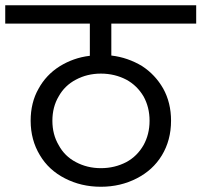

<svg xmlns="http://www.w3.org/2000/svg" viewBox="-47 -760 769 733"><path d="M702 -670C702 -670 702 -740 702 -740C702 -740 -27 -740 -27 -740C-27 -740 -27 -670 -27 -670C-27 -670 296 -670 296 -670C296 -670 296 -547 296 -547C296 -547 296 -547 296 -547C253 -542 215 -528 181 -507C146 -485 119 -456 100 -421C80 -386 70 -345 70 -299C70 -299 70 -299 70 -299C70 -250 82 -206 105 -168C128 -129 160 -100 201 -79C242 -58 287 -47 338 -47C338 -47 338 -47 338 -47C389 -47 434 -58 475 -79C516 -100 548 -129 571 -167C594 -205 606 -249 606 -299C606 -299 606 -299 606 -299C606 -345 596 -386 576 -422C556 -457 529 -486 495 -508C460 -529 421 -543 378 -548C378 -548 378 -670 378 -670C378 -670 702 -670 702 -670ZM524 -299C524 -299 524 -299 524 -299C524 -264 516 -233 501 -206C485 -178 463 -156 435 -141C406 -126 374 -118 338 -118C338 -118 338 -118 338 -118C303 -118 271 -126 243 -141C214 -156 192 -178 177 -206C161 -233 153 -264 153 -299C153 -299 153 -299 153 -299C153 -334 161 -365 177 -392C192 -419 214 -441 243 -456C271 -471 303 -479 338 -479C338 -479 338 -479 338 -479C374 -479 406 -471 435 -456C463 -441 485 -419 501 -392C516 -365 524 -334 524 -299Z"/></svg>

Font: Girnar Poppins
Style: Regular
Weight: 500
Designer: Ninad Kale (Devanagari), Jonny Pinhorn (Latin)
Foundry: Indian Type Foundry
Version: ""